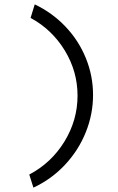

<svg xmlns="http://www.w3.org/2000/svg" viewBox="-20 -685 540 879"><path d="M114 114Q215 61 275 -37Q335 -135 335 -247Q335 -358 276.5 -454Q218 -550 120 -603L139 -665Q219 -627 279.5 -563.5Q340 -500 373 -419Q406 -338 406 -250Q406 -162 372.5 -79Q339 4 277 70Q215 136 133 174Z"/></svg>

Font: Vazir Code FD
Style: Code-FD
Weight: 400
Foundry: DejaVu fonts team - Redesigned by Saber Rastikerdar
Version: Version 1.1.2